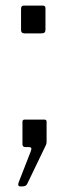

<svg xmlns="http://www.w3.org/2000/svg" viewBox="-20 -524 261 684"><path d="M55 -417V-492Q55 -504 64 -504H133Q142 -504 142 -494V-419Q142 -411 138.5 -408Q135 -405 125 -405H68Q55 -405 55 -417ZM46 127 90 14 92 6Q92 0 82 0H71Q60 0 60 -10V-90Q60 -98 68 -98H138Q146 -98 146 -90V-19Q146 -11 143 -6L77 131Q73 140 60 140H51Q47 140 45.5 136.5Q44 133 46 127Z"/></svg>

Font: Libre Franklin Light
Style: Regular
Weight: 300
Designer: Pablo Impallari, Rodrigo Fuenzalida
Foundry: Impallari Type
Version: Version 1.002; ttfautohint (v1.5)